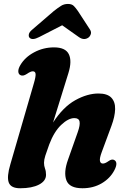

<svg xmlns="http://www.w3.org/2000/svg" viewBox="-20 -966 660 999"><path d="M575 -80Q553 -38 509.2 -12.2Q465.5 13.5 409 13.5Q341 13.5 325.5 -27.8Q310 -69 334 -135.5L384.5 -278.5Q397.5 -315 394 -333.2Q390.5 -351.5 367 -351.5Q335.5 -351.5 298.2 -316Q261 -280.5 236 -214Q222.5 -177.5 215.8 -156Q209 -134.5 209 -119Q209 -103 214.2 -89Q219.5 -75 219.5 -56.5Q219.5 -24.5 183 -5.5Q146.5 13.5 85 13.5Q36.5 13.5 25.5 -16.5Q14.5 -46.5 34 -111.5L155.5 -530Q166.5 -567 165.2 -581Q164 -595 150.5 -595Q139.5 -595 120 -581.5Q99 -567.5 85.5 -575.5Q75.5 -581 75.2 -595Q75 -609 86 -627.5Q110 -668.5 158 -694Q206 -719.5 261 -719.5Q320.5 -719.5 338 -684.2Q355.5 -649 336 -586L256 -328.5Q308.5 -409.5 371.5 -444.5Q434.5 -479.5 492.5 -479.5Q538.5 -479.5 559.2 -457.8Q580 -436 579 -398Q578 -360 560 -311.5L509.5 -175Q497.5 -143 500 -129Q502.5 -115 515.5 -115Q527 -115 544.5 -127.5Q563 -141 576 -132.5Q595.5 -119.5 575 -80ZM183.5 -773Q147.5 -754.5 133.5 -770Q128 -776 130.2 -787.8Q132.5 -799.5 148.5 -812.5L260 -908.5Q281 -925 297 -935.2Q313 -945.5 333.5 -945.5Q353.5 -945.5 363.8 -935.2Q374 -925 385.5 -908.5L448 -812.5Q456.5 -799.5 452.2 -787.8Q448 -776 439.5 -770Q416.5 -754.5 390.5 -773L303.5 -834.5Z"/></svg>

Font: Fraunces 9pt S050
Style: Bold Italic
Weight: 700
Italic angle: -16°
Version: Version 1.000; ttfautohint (v1.8.3)